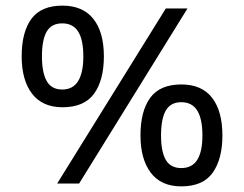

<svg xmlns="http://www.w3.org/2000/svg" viewBox="-20 -652 868 682"><path d="M569 -622H646L261 0H183ZM202 -271Q131 -271 94 -319Q57 -367 57 -452Q57 -538 91.5 -585Q126 -632 202 -632Q274 -632 311.5 -585Q349 -538 349 -452Q349 -367 314 -319Q279 -271 202 -271ZM201 -334Q239 -334 257.5 -364Q276 -394 276 -452Q276 -511 257.5 -540Q239 -569 201 -569Q163 -569 146 -540Q129 -511 129 -452Q129 -394 146 -364Q163 -334 201 -334ZM624 10Q552 10 515.5 -38.5Q479 -87 479 -171Q479 -257 513.5 -304.5Q548 -352 624 -352Q697 -352 733.5 -304.5Q770 -257 770 -171Q770 -87 735.5 -38.5Q701 10 624 10ZM624 -55Q662 -55 680.5 -84Q699 -113 699 -171Q699 -230 680.5 -259.5Q662 -289 624 -289Q586 -289 569 -259.5Q552 -230 552 -171Q552 -113 569 -84Q586 -55 624 -55Z"/></svg>

Font: telugu15
Style: Book
Weight: 400
Designer: Jelle Bosma - Monotype Design Team
Foundry: Monotype Imaging Inc.
Version: Version 2.003